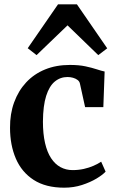

<svg xmlns="http://www.w3.org/2000/svg" viewBox="-20 -859 536 890"><path d="M277.5 11Q192 11 136.2 -25Q80.5 -61 53.5 -123.8Q26.5 -186.5 26.5 -266.5Q26 -331 45.5 -384.5Q65 -438 101.2 -477Q137.5 -516 188.8 -537Q240 -558 304 -558Q346 -558 376.2 -551.5Q406.5 -545 428.2 -537.8Q450 -530.5 465 -527.5L459 -362.5H374.5L350.5 -471.5Q348.5 -481.5 339.8 -488.2Q331 -495 318.5 -498.5Q306 -502 293 -502Q259.5 -502 234 -481Q208.5 -460 194 -414.5Q179.5 -369 179 -295Q179 -238.5 188.8 -196Q198.5 -153.5 216.8 -125.8Q235 -98 260.5 -84.2Q286 -70.5 316.5 -70.5Q344 -70.5 368.5 -76Q393 -81.5 413.5 -90.5Q434 -99.5 449 -109.5L469.5 -63.5Q456 -48.5 427.2 -31.2Q398.5 -14 360 -1.5Q321.5 11 277.5 11ZM149.5 -603.5 108.5 -635.5 249 -839H336.5L477 -635L435.5 -603.5L293 -741.5Z"/></svg>

Font: Merriweather 48pt
Style: Bold
Weight: 700
Version: Version 2.100